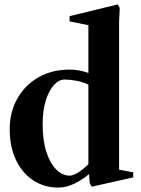

<svg xmlns="http://www.w3.org/2000/svg" viewBox="-20 -833 638 869"><path d="M395 12 386 -5 383 -45Q352 -19 316 -1.5Q280 16 243 16Q181 16 131.5 -16Q82 -48 53 -107.5Q24 -167 24 -248Q24 -326 58.5 -387Q93 -448 154 -483Q215 -518 295 -518Q337 -518 380 -503V-719L295 -736V-760L513 -813L522 -797L519 -734V-65L583 -53V-30ZM295 -38Q311 -38 333.5 -52Q356 -66 380 -90V-450Q355 -462 326 -467.5Q297 -473 272 -473Q247 -473 224 -448Q201 -423 187 -377.5Q173 -332 173 -271Q173 -197 190 -145Q207 -93 235 -65.5Q263 -38 295 -38Z"/></svg>

Font: Wittgenstein
Style: Bold
Weight: 700
Designer: Jörg Drees
Foundry: Jörg Drees
Version: Version 1.303; ttfautohint (v1.8.4.7-5d5b)